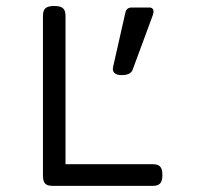

<svg xmlns="http://www.w3.org/2000/svg" viewBox="-20 -604 640 624"><path d="M507.8 -35.2Q507.8 -16.1 500.7 -8.1Q493.7 0 477.1 0H150.4Q133.3 0 126.5 -7.6Q119.6 -15.1 119.6 -33.2V-552.7Q119.6 -569.8 127.7 -577.1Q135.7 -584.5 155.8 -584.5H156.7Q176.8 -584.5 184.8 -577.1Q192.9 -569.8 192.9 -552.7V-70.3H477.1Q493.7 -70.3 500.7 -62.3Q507.8 -54.2 507.8 -35.2ZM346.7 -380.4Q346.7 -382.3 347.7 -387.2L387.7 -564Q391.6 -579.6 408.2 -579.6H465.8Q472.2 -579.6 475.6 -575.9Q479 -572.3 479 -566.4Q479 -562 476.6 -554.7L411.1 -377.4Q404.8 -359.9 375 -359.9Q361.3 -359.9 354 -365.2Q346.7 -370.6 346.7 -380.4Z"/></svg>

Font: Courier Prime Sans
Style: Regular
Weight: 400
Designer: Alan Dague-Greene
Foundry: Quote-Unquote Apps
Version: Version 3.020